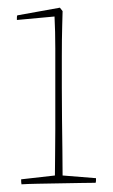

<svg xmlns="http://www.w3.org/2000/svg" viewBox="-20 -476 294 500"><path d="M36 4Q35 0 35 -9L123 -19Q123 -38 123.5 -71.5Q124 -105 124 -139Q124 -173 124 -193Q124 -224 124 -265Q124 -306 124 -350Q124 -394 122 -433L24 -424Q24 -427 24 -430.5Q24 -434 25 -436L136 -456L143 -447L142 -409Q141 -375 141 -328.5Q141 -282 141 -248Q141 -210 141.5 -166.5Q142 -123 142.5 -84Q143 -45 143 -19L230 -12Q230 -10 230 -6.5Q230 -3 229 0Q216 0 190 0.5Q164 1 134 1.5Q104 2 77.5 2.5Q51 3 36 4Z"/></svg>

Font: Labrada Thin
Style: Regular
Weight: 100
Designer: Mercedes Jáuregui
Foundry: Omnibus-Type Team
Version: Version 1.000; ttfautohint (v1.8.4.7-5d5b)